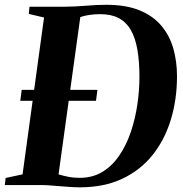

<svg xmlns="http://www.w3.org/2000/svg" viewBox="-35 -771 762 800"><path d="M88 -743H235.5Q280 -743.5 323.8 -747.2Q367.5 -751 408.5 -751Q490 -751 546.2 -728Q602.5 -705 637 -664.2Q671.5 -623.5 687 -569.5Q702.5 -515.5 702.5 -453.5Q702.5 -357 677 -273Q651.5 -189 601 -125.5Q550.5 -62 474.5 -26.2Q398.5 9.5 297.5 9.5Q277.5 9.5 256.5 8Q235.5 6.5 214.2 4.8Q193 3 172.5 1.5Q152 0 133 0H-15L-11.5 -29.5L59 -44.5L148.5 -698L85 -713ZM205.5 -19.5 178 -52Q195.5 -48.5 213.2 -43.2Q231 -38 251.2 -34Q271.5 -30 297 -30Q351.5 -30 392.8 -55.5Q434 -81 463.2 -124.8Q492.5 -168.5 510.8 -223.2Q529 -278 537.5 -336.8Q546 -395.5 546 -450.5Q546 -516 537.2 -565.2Q528.5 -614.5 509.5 -647Q490.5 -679.5 459.2 -695.8Q428 -712 383 -712Q359 -712 340.2 -709.2Q321.5 -706.5 308.2 -702.5Q295 -698.5 286 -694.5L302.5 -721ZM49.5 -351 55.5 -396.5H371L365 -351Z"/></svg>

Font: Merriweather 96pt
Style: Bold Italic
Weight: 700
Italic angle: -7.8°
Version: Version 2.101